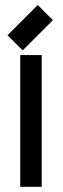

<svg xmlns="http://www.w3.org/2000/svg" viewBox="-20 -741 251 764"><path d="M60.5 2.4V-522H146V2.4ZM9.8 -600.6 130.4 -721.2 190.4 -660.6 70.3 -540.5Z"/></svg>

Font: Proletarsk
Style: Regular
Weight: 400
Designer: Peter Wiegel, original typeface by Carl Albert Fahrenwaldt 1901
Foundry: Peter Wiegel
Version: Version 1.000 2010 initial release